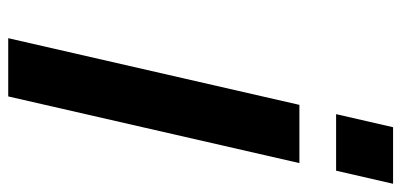

<svg xmlns="http://www.w3.org/2000/svg" viewBox="-268 -684 952 455"><g transform="rotate(90 207.5 -456.0)"><path d="M228 -690H366L208 0H70ZM281 -912H415L384 -777H250Z"/></g></svg>

Font: Panefresco 999wt
Style: Italic
Weight: 900
Version: Version 1.001